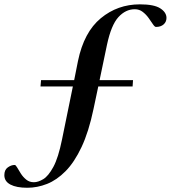

<svg xmlns="http://www.w3.org/2000/svg" viewBox="-65 -746 786 884"><path d="M60.5 118.5Q11 118.5 -17 103.8Q-45 89 -45 60.5Q-45 36 -29.2 24.8Q-13.5 13.5 2.5 13.5Q7.5 13.5 14.2 25.5Q21 37.5 31 53.2Q41 69 55.8 81Q70.5 93 91 93Q110.5 93 134 79Q157.5 65 180.5 22.8Q203.5 -19.5 220.5 -103.5L270.5 -348H121.5L124 -377H276.5L294 -465Q321.5 -598 399 -662Q476.5 -726 579 -726Q644.5 -726 673 -707.5Q701.5 -689 701.5 -663.5Q701.5 -645.5 688.5 -633.8Q675.5 -622 653 -622Q647.5 -622 639.2 -634.2Q631 -646.5 619.5 -662.8Q608 -679 592.2 -691.2Q576.5 -703.5 555.5 -703.5Q513.5 -703.5 480.2 -667.2Q447 -631 427.5 -539.5L393.5 -377H547.5L545.5 -348H387.5L365.5 -244Q343.5 -139 310.5 -69Q277.5 1 237 42Q196.5 83 151.5 100.8Q106.5 118.5 60.5 118.5Z"/></svg>

Font: Newsreader 72pt Medium
Style: Italic
Weight: 500
Italic angle: -17°
Designer: Hugues Gentile
Foundry: Production Type
Version: Version 1.003; ttfautohint (v1.8.3)